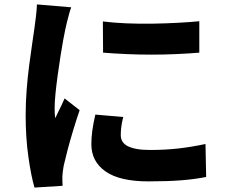

<svg xmlns="http://www.w3.org/2000/svg" viewBox="-20 -803 1040 868"><path d="M445 -706Q493 -700 551 -697.5Q609 -695 669.5 -696Q730 -697 785 -700Q840 -703 881 -707V-565Q834 -561 778 -558.5Q722 -556 664.5 -556Q607 -556 551 -558.5Q495 -561 446 -565ZM537 -274Q531 -249 528.5 -230.5Q526 -212 526 -192Q526 -175 534 -162.5Q542 -150 558 -142Q574 -134 598.5 -129.5Q623 -125 658 -125Q725 -125 784 -131.5Q843 -138 909 -152L912 -3Q863 7 800.5 12Q738 17 651 17Q521 17 457 -28Q393 -73 393 -151Q393 -182 397.5 -214Q402 -246 411 -285ZM302 -770Q298 -760 292.5 -740.5Q287 -721 282.5 -702Q278 -683 276 -674Q272 -656 266 -623.5Q260 -591 253.5 -549.5Q247 -508 241 -464.5Q235 -421 231 -381.5Q227 -342 227 -313Q227 -304 227.5 -291Q228 -278 230 -269Q237 -284 244 -298.5Q251 -313 258.5 -328Q266 -343 272 -358L340 -305Q325 -261 310.5 -213Q296 -165 285 -123Q274 -81 268 -54Q266 -43 264 -28Q262 -13 262 -6Q262 2 262 14Q262 26 263 37L136 45Q121 -5 108.5 -92.5Q96 -180 96 -282Q96 -339 100.5 -397Q105 -455 112 -508.5Q119 -562 125.5 -605.5Q132 -649 136 -678Q139 -700 142.5 -728.5Q146 -757 147 -783Z"/></svg>

Font: Noto Sans JP Thin ExtraBold
Style: Regular
Weight: 800
Version: Version 2.004-H2;hotconv 1.0.118;makeotfexe 2.5.65603